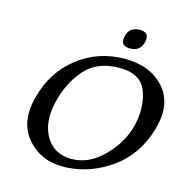

<svg xmlns="http://www.w3.org/2000/svg" viewBox="-131 -1036 1149 1187"><g transform="rotate(15 443.5 -443.0)"><path d="M618.2 -913.1Q671.9 -913.1 671.9 -870.6Q671.9 -861.3 669.4 -849.6Q654.8 -785.6 588.4 -785.6Q534.7 -785.6 534.7 -828.1Q534.7 -837.9 537.6 -849.6Q552.2 -913.1 618.2 -913.1ZM571.8 -715.8H576.7Q739.7 -715.8 829.1 -615.7Q887.2 -550.3 887.2 -456.1Q887.2 -416 876.5 -371.1Q873.5 -357.4 869.6 -343.8Q819.3 -172.4 687.5 -77.1Q556.2 18.1 399.9 26.9Q388.7 27.3 377 27.3Q235.8 27.3 149.9 -69.8Q87.9 -139.6 87.9 -238.8Q87.9 -280.3 98.6 -326.7Q100.6 -335.4 103.5 -344.7Q148.4 -514.6 276.4 -614.3Q404.3 -713.9 571.8 -715.8ZM557.6 -653.3Q415 -652.8 336.9 -562.5Q258.8 -472.2 229 -342.8Q217.8 -294.4 217.8 -252Q217.8 -179.7 250 -123Q301.8 -33.2 414.1 -32.2H416.5Q526.4 -32.2 620.1 -127Q714.4 -223.1 741.7 -339.8L742.2 -342.8Q752.9 -391.6 752.9 -437Q752.9 -501.5 731 -557.6Q692.9 -653.3 557.6 -653.3Z"/></g></svg>

Font: Caudex
Style: Bold
Weight: 700
Italic angle: -13°
Version: Version 1.04